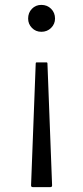

<svg xmlns="http://www.w3.org/2000/svg" viewBox="-20 -680 340 785"><path d="M193 78Q193 85 186 85H114Q107 85 107 78L126 -420Q126 -425 130 -425H170Q174 -425 174 -420ZM149 -660Q173 -660 189 -644Q205 -628 205 -604Q205 -582 189 -566Q173 -550 149 -550Q126 -550 110.5 -566Q95 -582 95 -604Q95 -628 110.5 -644Q126 -660 149 -660Z"/></svg>

Font: Gowun Dodum
Style: Regular
Weight: 400
Designer: Yanghee Ryu
Foundry: Yanghee Ryu
Version: Version 2.000